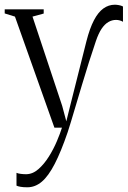

<svg xmlns="http://www.w3.org/2000/svg" viewBox="-30 -542 542 815"><path d="M86 253Q69 253 57.5 251Q46 249 40 246V191.5Q46 194.5 57.8 196Q69.5 197.5 80.5 197.5Q108.5 197.5 133 176Q157.5 154.5 177.5 122.5Q197.5 90.5 211.5 57.2Q225.5 24 233 0H201L33.5 -471.5L-10 -485V-502.5H155.5V-484.5L108 -471.5L234 -92.5L251.5 -27L267.5 -91.5L337 -367.5Q351 -422 368.8 -456Q386.5 -490 408.8 -506Q431 -522 457.5 -522Q465 -522 474.8 -520.2Q484.5 -518.5 492 -514.5V-449.5Q486.5 -453 478.8 -455.2Q471 -457.5 462.5 -457.5Q445.5 -457.5 430 -448.5Q414.5 -439.5 401.2 -419.8Q388 -400 377 -367.5Q362.5 -325 347.5 -277.8Q332.5 -230.5 318.5 -183.5Q304.5 -136.5 292.2 -95.5Q280 -54.5 271 -24.5Q262 5.5 257.5 18.5Q229 102 202.2 153.8Q175.5 205.5 147.5 229.2Q119.5 253 86 253Z"/></svg>

Font: Merriweather 144pt Light
Style: Regular
Weight: 300
Version: Version 2.100